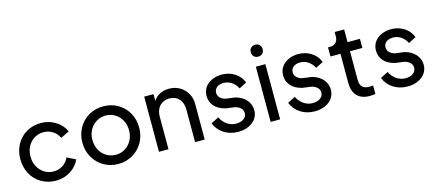

<svg xmlns="http://www.w3.org/2000/svg" viewBox="-54 -1271 4110 1812"><g transform="rotate(-15 2001.5 -364.5)"><path d="M47 -270Q47 -350 82 -414Q117 -478 179.5 -514.5Q242 -551 322 -551Q400 -551 464.5 -510.5Q529 -470 556 -406L472 -366Q453 -409 412.5 -435Q372 -461 322 -461Q273 -461 232.5 -436Q192 -411 169 -367.5Q146 -324 146 -269Q146 -215 169.5 -171.5Q193 -128 233 -103Q273 -78 322 -78Q373 -78 413 -104Q453 -130 472 -175L556 -133Q530 -70 465 -29Q400 12 322 12Q243 12 180 -25Q117 -62 82 -126.5Q47 -191 47 -270Z M653 -270Q653 -349 689.5 -413.5Q726 -478 789.5 -514.5Q853 -551 931 -551Q1008 -551 1071.5 -514.5Q1135 -478 1171.5 -414Q1208 -350 1208 -270Q1208 -189 1171 -125Q1134 -61 1070.5 -24.5Q1007 12 931 12Q854 12 790.5 -24.5Q727 -61 690 -125.5Q653 -190 653 -270ZM931 -78Q980 -78 1021 -103Q1062 -128 1085.5 -172Q1109 -216 1109 -270Q1109 -324 1085.5 -367.5Q1062 -411 1021 -436Q980 -461 931 -461Q881 -461 839.5 -436Q798 -411 774.5 -367.5Q751 -324 751 -270Q751 -216 774.5 -172Q798 -128 839.5 -103Q881 -78 931 -78Z M1329 -539H1420V-473Q1444 -511 1484 -531Q1524 -551 1574 -551Q1631 -551 1677 -524.5Q1723 -498 1749.5 -452Q1776 -406 1776 -349V0H1682V-319Q1682 -385 1646.5 -423Q1611 -461 1553 -461Q1495 -461 1458.5 -422.5Q1422 -384 1422 -319V0H1329Z M1878 -131 1953 -169Q1976 -122 2016 -95Q2056 -68 2103 -68Q2148 -68 2177 -89Q2206 -110 2206 -144Q2206 -177 2180 -197.5Q2154 -218 2124 -222L2043 -233Q1971 -251 1935 -293Q1899 -335 1899 -392Q1899 -439 1923.5 -475Q1948 -511 1991.5 -531Q2035 -551 2088 -551Q2158 -551 2213.5 -516Q2269 -481 2293 -419L2219 -381Q2199 -422 2163.5 -446Q2128 -470 2085 -470Q2044 -470 2019 -450Q1994 -430 1994 -398Q1994 -365 2017.5 -345.5Q2041 -326 2069 -321L2158 -309Q2225 -291 2262.5 -247.5Q2300 -204 2300 -147Q2300 -101 2275 -65Q2250 -29 2205 -8.5Q2160 12 2102 12Q2024 12 1964 -26.5Q1904 -65 1878 -131Z M2420 -539H2513V0H2420ZM2467 -741Q2493 -741 2509 -725Q2525 -709 2525 -683Q2525 -657 2509 -641Q2493 -625 2467 -625Q2441 -625 2425 -641Q2409 -657 2409 -683Q2409 -709 2425 -725Q2441 -741 2467 -741Z M2626 -131 2701 -169Q2724 -122 2764 -95Q2804 -68 2851 -68Q2896 -68 2925 -89Q2954 -110 2954 -144Q2954 -177 2928 -197.5Q2902 -218 2872 -222L2791 -233Q2719 -251 2683 -293Q2647 -335 2647 -392Q2647 -439 2671.5 -475Q2696 -511 2739.5 -531Q2783 -551 2836 -551Q2906 -551 2961.5 -516Q3017 -481 3041 -419L2967 -381Q2947 -422 2911.5 -446Q2876 -470 2833 -470Q2792 -470 2767 -450Q2742 -430 2742 -398Q2742 -365 2765.5 -345.5Q2789 -326 2817 -321L2906 -309Q2973 -291 3010.5 -247.5Q3048 -204 3048 -147Q3048 -101 3023 -65Q2998 -29 2953 -8.5Q2908 12 2850 12Q2772 12 2712 -26.5Q2652 -65 2626 -131Z M3223 -166V-450H3125V-539H3145Q3181 -539 3202 -560.5Q3223 -582 3223 -619V-663H3316V-539H3437V-450H3316V-169Q3316 -79 3406 -79Q3425 -79 3443 -82V1Q3422 6 3387 6Q3308 6 3265.5 -38.5Q3223 -83 3223 -166Z M3533 -131 3608 -169Q3631 -122 3671 -95Q3711 -68 3758 -68Q3803 -68 3832 -89Q3861 -110 3861 -144Q3861 -177 3835 -197.5Q3809 -218 3779 -222L3698 -233Q3626 -251 3590 -293Q3554 -335 3554 -392Q3554 -439 3578.5 -475Q3603 -511 3646.5 -531Q3690 -551 3743 -551Q3813 -551 3868.5 -516Q3924 -481 3948 -419L3874 -381Q3854 -422 3818.5 -446Q3783 -470 3740 -470Q3699 -470 3674 -450Q3649 -430 3649 -398Q3649 -365 3672.5 -345.5Q3696 -326 3724 -321L3813 -309Q3880 -291 3917.5 -247.5Q3955 -204 3955 -147Q3955 -101 3930 -65Q3905 -29 3860 -8.5Q3815 12 3757 12Q3679 12 3619 -26.5Q3559 -65 3533 -131Z"/></g></svg>

Font: Eudoxus Sans Medium
Style: Regular
Weight: 500
Designer: Stijn de Vries
Foundry: tokotype
Version: Version 2.005